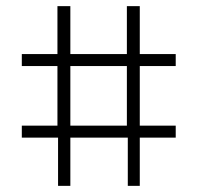

<svg xmlns="http://www.w3.org/2000/svg" viewBox="-20 -637 643 625"><path d="M169 -189H51V-228H167V-422H51V-461H167V-617H209V-461H393V-617H435V-461H552V-422H435V-228H552V-189H435V-32H396V-189H209V-32H169ZM393 -228V-422H209V-228Z"/></svg>

Font: Bellota Text Light
Style: Regular
Weight: 300
Designer: Kemie Guaida
Foundry: Kemie Guaida
Version: Version 4.001